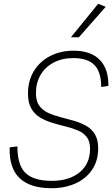

<svg xmlns="http://www.w3.org/2000/svg" viewBox="-20 -988 593 1015"><path d="M252 7Q140 7 84 -46Q28 -99 31 -209L72 -214Q72 -115 115 -73.5Q158 -32 254 -32Q346 -32 401 -77Q456 -122 456 -202Q456 -241 438.5 -263.5Q421 -286 391.5 -298.5Q362 -311 327 -319.5Q292 -328 257 -338.5Q222 -349 192.5 -366.5Q163 -384 145.5 -414Q128 -444 128 -494Q128 -562 159.5 -613Q191 -664 245.5 -692Q300 -720 369 -720Q459 -720 506.5 -672.5Q554 -625 553 -534L515 -528Q515 -608 479 -644.5Q443 -681 368 -681Q309 -681 264 -657.5Q219 -634 194.5 -592Q170 -550 170 -495Q170 -454 187.5 -429.5Q205 -405 234.5 -391.5Q264 -378 299 -369Q334 -360 369 -350Q404 -340 433.5 -324Q463 -308 481 -279.5Q499 -251 499 -204Q499 -137 466 -89.5Q433 -42 377.5 -17.5Q322 7 252 7ZM355 -791 499 -968 539 -952 397 -791Z"/></svg>

Font: Livvic ExtraLight
Style: Italic
Weight: 275
Italic angle: -10°
Designer: Jacques Le Bailly, Baron von Fonthausen
Version: Version 1.001; ttfautohint (v1.8.2)